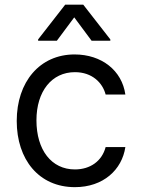

<svg xmlns="http://www.w3.org/2000/svg" viewBox="-20 -784 598 816"><path d="M298.3 11.4C419 11.4 498.6 -62.5 512.8 -159.1H429C413.4 -99.4 363.6 -63.9 298.3 -63.9C198.9 -63.9 134.9 -146.3 134.9 -272.7C134.9 -396.3 200.3 -477.3 298.3 -477.3C372.2 -477.3 416.2 -431.8 429 -382.1H512.8C498.6 -484.4 411.9 -552.6 296.9 -552.6C149.1 -552.6 51.1 -436.1 51.1 -269.9C51.1 -106.5 144.9 11.4 298.3 11.4ZM142 -610.8H221.6L295.5 -710.2L369.3 -610.8H448.9V-616.5L333.8 -764.2H257.1L142 -616.5Z"/></svg>

Font: Magic Ui Pro
Style: Regular
Weight: 400
Designer: Stefan Endress, Andreas Faust
Version: Version 1.000;FEAKit 1.0